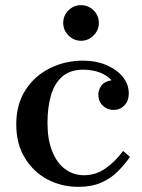

<svg xmlns="http://www.w3.org/2000/svg" viewBox="-20 -714 550 744"><path d="M284 10Q218 10 163.5 -19Q109 -48 76 -102.5Q43 -157 43 -232Q43 -310 79 -365.5Q115 -421 174 -450Q233 -479 302 -479Q352 -479 392 -462Q432 -445 455.5 -416.5Q479 -388 479 -352Q479 -323 462 -305.5Q445 -288 420 -288Q396 -288 378.5 -304.5Q361 -321 361 -347Q361 -364 372 -381Q383 -398 412 -403Q394 -423 365.5 -433.5Q337 -444 303 -444Q252 -444 221.5 -417.5Q191 -391 177.5 -344.5Q164 -298 164 -238Q164 -174 182 -128.5Q200 -83 232 -59Q264 -35 306 -35Q351 -35 389 -61.5Q427 -88 457 -129L484 -106Q461 -74 434 -47.5Q407 -21 370.5 -5.5Q334 10 284 10ZM294 -556Q266 -556 245.5 -576.5Q225 -597 225 -625Q225 -654 245.5 -674Q266 -694 294 -694Q322 -694 342.5 -674Q363 -654 363 -625Q363 -597 342.5 -576.5Q322 -556 294 -556Z"/></svg>

Font: Brygada 1918 SemiBold
Style: Regular
Weight: 600
Designer: Mateusz Machalski | Borys Kosmynka | Przemek Hoffer
Foundry: NIEPODLEGLA 2018
Version: Version 3.006